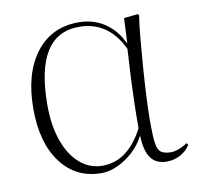

<svg xmlns="http://www.w3.org/2000/svg" viewBox="-65 -592 709 676"><g transform="rotate(-10 289.0 -254.5)"><path d="M246 14Q155 14 101.5 -57Q48 -128 48 -250Q48 -376 104 -449.5Q160 -523 257 -523Q309 -523 349.5 -496.5Q390 -470 412 -422H414L418 -510L468 -515L472 -511Q467 -480 462.5 -431Q458 -382 454 -327.5Q450 -273 447.5 -222.5Q445 -172 445 -136Q445 -84 448.5 -58.5Q452 -33 464 -24.5Q476 -16 499 -16Q512 -16 528 -22Q544 -28 558 -38L563 -31Q550 -10 527.5 2Q505 14 479 14Q442 14 423 -11Q404 -36 402 -90H400Q385 -60 359 -36.5Q333 -13 303.5 0.5Q274 14 246 14ZM254 -11Q345 -11 401 -119Q401 -169 402 -209Q403 -249 405 -293.5Q407 -338 411 -401Q361 -507 256 -507Q99 -507 99 -254Q99 -181 118.5 -126.5Q138 -72 173 -41.5Q208 -11 254 -11Z"/></g></svg>

Font: Display Extralight
Style: Regular
Weight: 200
Designer: Latin by Veronika Burian and Jose Scaglione. Greek by Irene Vlachou. Cyrillic by Vera Evstafieva.
Foundry: TypeTogether
Version: Version 3.002